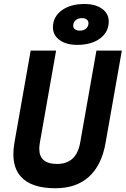

<svg xmlns="http://www.w3.org/2000/svg" viewBox="-20 -952 643 981"><path d="M263.2 9.8Q139.6 9.8 86.9 -49.3Q48.3 -91.8 48.3 -164.1Q48.3 -191.4 53.7 -222.7L136.7 -693.4H266.6L183.6 -222.7Q180.7 -206.1 180.7 -191.9Q180.7 -114.3 271.5 -114.3Q370.1 -114.3 389.6 -222.7L472.7 -693.4H602.5L519.5 -222.7Q499.5 -107.9 434.6 -49.1Q369.6 9.8 263.2 9.8ZM374.5 -722.7Q318.8 -722.7 284.7 -747.3Q250.5 -772 250.5 -812Q250.5 -865.7 294.9 -898.7Q339.4 -931.6 411.6 -931.6Q467.3 -931.6 501.5 -907.2Q535.6 -882.8 535.6 -842.3Q535.6 -788.6 491.5 -755.6Q447.3 -722.7 374.5 -722.7ZM387.7 -795.4Q407.7 -795.4 419.9 -806.2Q432.1 -816.9 432.1 -834Q432.1 -845.2 423.1 -852.3Q414.1 -859.4 398.9 -859.4Q378.9 -859.4 366.5 -848.6Q354 -837.9 354 -820.3Q354 -809.1 363.3 -802.2Q372.6 -795.4 387.7 -795.4Z"/></svg>

Font: CaskaydiaCove NF
Style: Bold Italic
Weight: 700
Italic angle: -10°
Designer: Aaron Bell
Foundry: Saja Typeworks
Version: Version 2111.001; VTT 6.35;Nerd Fonts 3.2.1